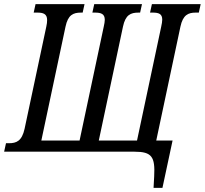

<svg xmlns="http://www.w3.org/2000/svg" viewBox="-52 -734 991 929"><path d="M691 175H734L783 -54H704L821 -605C833 -662 859 -673 895 -673H910L919 -714H683L674 -673H687C716 -673 733 -667 733 -639C733 -630 731 -619 728 -605L611 -54H426L543 -605C555 -662 580 -673 618 -673H626L635 -714H404L395 -673H407C437 -673 455 -667 455 -638C455 -629 453 -619 450 -605L333 -54H148L265 -605C277 -662 302 -673 340 -673H348L357 -714H120L111 -673H129C157 -673 176 -667 176 -637C176 -628 175 -618 172 -605L67 -111C54 -52 28 -41 -9 -41H-23L-32 0H599C683 0 699 25 694 119Z"/></svg>

Font: Noto Serif ExtraCondensed
Style: Italic
Weight: 400
Width: 2
Italic angle: -12°
Designer: Monotype Design Team
Foundry: Monotype Imaging Inc.
Version: Version 2.014